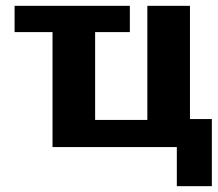

<svg xmlns="http://www.w3.org/2000/svg" viewBox="-20 -504 746 658"><path d="M586 0H160V-394H30V-484H425V-394H306V-93H485V-484H631V-96H706V134H586Z"/></svg>

Font: Play
Style: Bold
Weight: 700
Designer: Jonas Hecksher (Cyrillic expansion: Cyreal)
Foundry: Jonas Hecksher, Playtype, e-types AS
Version: Version 2.101; ttfautohint (v1.5.65-e2d9)